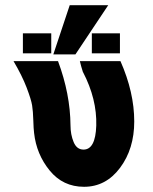

<svg xmlns="http://www.w3.org/2000/svg" viewBox="-20 -707 587 738"><path d="M68 -502V-579H177V-502ZM333 -502V-579H441V-502ZM185 -498 248 -687H396L270 -498ZM32 -472H203Q250 -346 251 -225Q251 -190 263 -161Q275 -132 301 -132Q347 -132 350 -224Q353 -326 299 -430V-429Q291 -454 287 -472H443Q496 -352 496 -240Q496 -135 441.5 -62Q387 11 303 11Q222 11 171 -51.5Q120 -114 111 -196Q109 -211 108 -245Q107 -279 103.5 -301.5Q100 -324 82.5 -370Q65 -416 32 -472Z"/></svg>

Font: Coval
Style: Heavy
Weight: 900
Foundry: Context Ltd
Version: Version 001.000